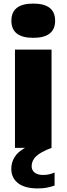

<svg xmlns="http://www.w3.org/2000/svg" viewBox="-20 -825 372 1071"><path d="M43.5 -709.5Q43.5 -805 165.5 -805Q287.5 -805 287.5 -709.5Q287.5 -614 165.5 -614Q43.5 -614 43.5 -709.5ZM221.5 151Q253 151 284.5 137.5V210Q262 218 240.2 222Q218.5 226 191 226Q118.5 226 80.8 196.8Q43 167.5 43 116.5Q43 81.5 60.8 52.2Q78.5 23 119 0H63.5V-548.5H267.5V0Q206.5 22.5 181.5 46.8Q156.5 71 156.5 102Q156.5 124.5 173.2 137.8Q190 151 221.5 151Z"/></svg>

Font: Encode Sans Expanded ExtraBold
Style: Regular
Weight: 800
Width: 7
Designer: Multiple Designers
Foundry: Impallari Type
Version: Version 2.000